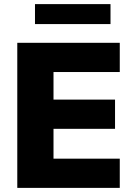

<svg xmlns="http://www.w3.org/2000/svg" viewBox="-20 -913 654 933"><path d="M64 0V-705H562V-563H240V-429H539V-287H240V-142H562V0ZM150 -796V-893H517V-796Z"/></svg>

Font: Nunito Sans 12pt Black
Style: Regular
Weight: 900
Designer: Vernon Adams
Foundry: Vernon Adams
Version: Version 3.101;gftools[0.9.27]